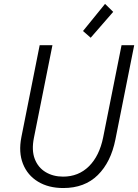

<svg xmlns="http://www.w3.org/2000/svg" viewBox="-20 -950 704 978"><path d="M302.2 7.8Q227.1 7.8 173.6 -24.7Q120.1 -57.1 96.9 -115.7Q73.7 -174.3 88.9 -251.5L182.1 -719.7H247.1L152.8 -248Q140.1 -184.6 157 -140.6Q173.8 -96.7 212.2 -73.5Q250.5 -50.3 301.3 -50.3Q379.9 -50.3 433.1 -103Q486.3 -155.8 505.4 -250L599.1 -719.7H663.6L567.9 -239.7Q544.9 -124 478 -58.1Q411.1 7.8 302.2 7.8ZM441.9 -757.8 402.8 -792 515.1 -930.2 556.6 -889.6Z"/></svg>

Font: Reddit Sans Light
Style: Italic
Weight: 300
Italic angle: -11.25°
Designer: Stephen Hutchings
Version: Version 1.013